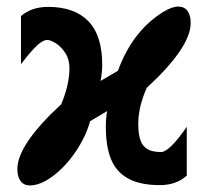

<svg xmlns="http://www.w3.org/2000/svg" viewBox="-20 -553 640 586"><path d="M303 -166Q303 -107 318.5 -68Q334 -29 370.5 -8.5Q407 12 468 12Q518 12 550 -17V-166Q524 -128 504 -108.5Q484 -89 472 -89Q445.5 -89 430.5 -97.5Q415.5 -106 408.8 -124.5Q402 -143 402 -175Q402 -227 428 -285Q562 -408.5 562 -483Q562 -507 552 -520Q542 -533 524 -533Q505 -533 477 -516Q383.5 -457 340 -337L287 -306Q292 -332.5 292 -355Q292 -445 249.5 -488.5Q207 -532 127 -532Q76.5 -532 44 -504V-357Q74 -396.5 92.5 -413.8Q111 -431 124 -431Q134 -431 150.2 -421Q166.5 -411 179.2 -391.5Q192 -372 192 -345Q192 -295.5 167 -235Q33 -111.5 33 -37Q33 -13.5 43 -0.2Q53 13 71 13Q103.5 13 141.8 -15.8Q180 -44.5 211 -90.2Q242 -136 255 -183L307 -214Q303 -192.5 303 -166Z"/></svg>

Font: JuliaMono Black
Style: Regular
Weight: 900
Monospace: yes
Designer: cormullion
Foundry: corm
Version: Version 0.054; ttfautohint (v1.8.4)